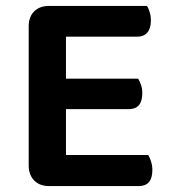

<svg xmlns="http://www.w3.org/2000/svg" viewBox="-20 -627 580 649"><path d="M146 2Q114 2 95.5 -17Q77 -36 77 -68V-538Q77 -570 95.5 -588.5Q114 -607 146 -607H477Q482 -599 486 -586Q490 -573 490 -557Q490 -531 478 -517Q466 -503 445 -503H203V-361H447Q452 -353 456.5 -340.5Q461 -328 461 -312Q461 -258 415 -258H203V-103H481Q486 -95 490.5 -81.5Q495 -68 495 -52Q495 2 449 2H146Z"/></svg>

Font: Baloo Chettan 2 SemiBold
Style: Regular
Weight: 600
Designer: Maithili Shingre, Unnati Kotecha and Ek Type
Foundry: Ek Type
Version: Version 1.640;hotconv 1.0.111;makeotfexe 2.5.65597; ttfautoh